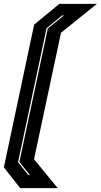

<svg xmlns="http://www.w3.org/2000/svg" viewBox="-23 -770 520 990"><path d="M81 200 -3 93 153 -643 283 -750H476.5L291.5 -601L152.5 51L274.5 200ZM123 132.5 131.5 133 77 65 223.5 -623 306.5 -690.5H297.5L217 -624.5L70 66.5Z"/></svg>

Font: Tourney Expanded ExtraBold
Style: Italic
Weight: 800
Width: 7
Italic angle: -12°
Designer: Tyler Finck
Foundry: Etcetera Type Co
Version: Version 1.010; ttfautohint (v1.8.3)